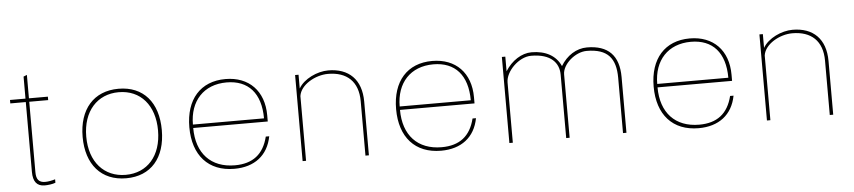

<svg xmlns="http://www.w3.org/2000/svg" viewBox="-41 -868 4943 1111"><g transform="rotate(-5 2431.0 -313.0)"><path d="M114 -480V-74C114 -18 136 10 181 10C199 10 227 7 244 0V-20C224 -14 203 -10 186 -10C149 -10 134 -29 134 -71V-480H244V-500H134V-636L114 -628V-500H24V-480Z M424 -250C424 -90 510 10 655 10C799 10 884 -89 884 -250C884 -411 799 -510 655 -510C510 -510 424 -410 424 -250ZM445 -250C445 -398 530 -490 654 -490C781 -490 862 -396 862 -250C862 -102 779 -10 654 -10C529 -10 445 -102 445 -250Z M1044 -252C1044 -89 1132 10 1283 10C1400 10 1479 -50 1500 -160H1480C1455 -59 1392 -10 1288 -10C1149 -10 1066 -98 1066 -246H1499V-282C1499 -423 1413 -512 1276 -512C1131 -512 1044 -414 1044 -252ZM1066 -266C1066 -403 1148 -492 1281 -492C1407 -492 1479 -412 1479 -266Z M1700 -376C1709 -441 1796 -490 1870 -490C1979 -490 2045 -431 2045 -316V0H2065V-312C2065 -441 1992 -510 1873 -510C1809 -510 1731 -474 1700 -420V-500H1680V0H1700Z M2245 -252C2245 -89 2333 10 2484 10C2601 10 2680 -50 2701 -160H2681C2656 -59 2593 -10 2489 -10C2350 -10 2267 -98 2267 -246H2700V-282C2700 -423 2614 -512 2477 -512C2332 -512 2245 -414 2245 -252ZM2267 -266C2267 -403 2349 -492 2482 -492C2608 -492 2680 -412 2680 -266Z M2901 0V-350C2901 -414 2978 -492 3050 -492C3166 -492 3211 -436 3211 -368V0H3231V-368C3231 -427 3306 -492 3373 -492C3495 -492 3541 -434 3541 -321V0H3561V-324C3561 -449 3499 -512 3376 -512C3315 -512 3258 -476 3223 -417C3196 -478 3137 -512 3054 -512C2996 -512 2938 -474 2901 -415V-500H2881V0Z M3741 -252C3741 -89 3829 10 3980 10C4097 10 4176 -50 4197 -160H4177C4152 -59 4089 -10 3985 -10C3846 -10 3763 -98 3763 -246H4196V-282C4196 -423 4110 -512 3973 -512C3828 -512 3741 -414 3741 -252ZM3763 -266C3763 -403 3845 -492 3978 -492C4104 -492 4176 -412 4176 -266Z M4397 -376C4406 -441 4493 -490 4567 -490C4676 -490 4742 -431 4742 -316V0H4762V-312C4762 -441 4689 -510 4570 -510C4506 -510 4428 -474 4397 -420V-500H4377V0H4397Z"/></g></svg>

Font: Perun Thin
Style: Regular
Weight: 100
Foundry: Copyright (c) Stefan Peev, Context Ltd, 2016
Version: Version 1.089